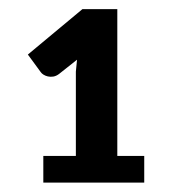

<svg xmlns="http://www.w3.org/2000/svg" viewBox="-20 -840 374 410"><path d="M288 -507V-450H72.5V-507H142V-687L144.5 -712.5L106 -682Q100 -677.5 93.8 -676.5Q87.5 -675.5 82.2 -676.8Q77 -678 73 -680.5Q69 -683 67 -686L39.5 -723.5L156 -820.5H230.5V-507Z"/></svg>

Font: Lato 2
Style: Bold
Weight: 700
Designer: Lukasz Dziedzic with Adam Twardoch and Botio Nikoltchev
Foundry: tyPoland Lukasz Dziedzic
Version: Version 2.015; 2015-08-06; http://www.latofonts.com/